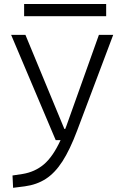

<svg xmlns="http://www.w3.org/2000/svg" viewBox="-20 -689 626 944"><path d="M44.4 234.4 41.5 173.8 90.3 166.5Q151.4 156.7 195.8 119.1Q240.2 81.5 277.8 0H253.9L34.7 -517.6H105L296.4 -55.2H300.8Q303.7 -62.5 306.6 -70.3L466.3 -517.6H536.6L358.9 -45.9Q323.7 47.4 286.9 104.5Q250 161.6 205.3 190.4Q160.6 219.2 102.1 227.1ZM98.6 -609.4V-669.4H502V-609.4Z"/></svg>

Font: Caskaydia Cove Light
Style: Regular
Weight: 300
Monospace: yes
Designer: Aaron Bell
Foundry: Saja Typeworks
Version: Version 4.300; ttfautohint (v1.8.3)